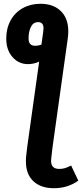

<svg xmlns="http://www.w3.org/2000/svg" viewBox="-20 -776 434 1015"><path d="M394 179Q338 219 265 219Q196 219 156.5 182Q117 145 117 77Q117 55 119 43L124 0L187 -450Q158 -437 128 -437Q79 -437 46 -474.5Q13 -512 13 -572Q13 -626 36 -668Q59 -710 100.5 -733Q142 -756 194 -756Q262 -756 301.5 -717.5Q341 -679 341 -610Q341 -592 338 -571L258 0L251 60Q250 66 250 75Q250 117 293 117Q310 117 323 113Q336 109 356 99ZM199 -540 208 -604Q210 -620 210 -626Q210 -659 182 -659Q156 -659 143.5 -634Q131 -609 131 -572Q131 -534 166 -534Q183 -534 199 -540Z"/></svg>

Font: Fira Sans Condensed SemiBold
Style: Italic
Weight: 600
Width: 3
Italic angle: -8°
Designer: bBox Type GmbH & Carrois Corporate GbR & Edenspiekermann AG
Foundry: bBox Type GmbH & Carrois Corporate GbR & Edenspiekermann AG
Version: Version 4.301